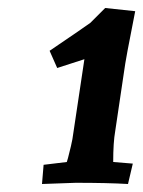

<svg xmlns="http://www.w3.org/2000/svg" viewBox="-20 -907 358 480"><path d="M312 -498 300 -447Q248 -450 169 -450L85 -447L89 -495L147 -502Q147 -502 150 -512Q159 -547 161 -559L191 -759L123 -737L104 -780Q191 -839 206 -850L243 -887L318 -879Q294 -759 290 -727L268 -579Q263 -551 263 -502Z"/></svg>

Font: Andada SC
Style: Bold Italic
Weight: 700
Italic angle: -8.29999°
Designer: Carolina Giovagnoli
Foundry: Carolina Giovagnoli
Version: Version 1.003